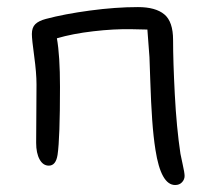

<svg xmlns="http://www.w3.org/2000/svg" viewBox="-20 -509 602 547"><path d="M479 18.1Q438.5 18.1 422.9 -82Q417 -119.1 413.6 -167.2Q410.2 -215.3 408.2 -277.6Q406.2 -339.8 405.8 -346.2Q403.3 -383.8 399.9 -424.8L355 -425.8Q304.7 -426.8 245.8 -419.9Q187 -413.1 142.1 -399.9Q150.9 -350.6 150.9 -261.2Q150.9 -114.7 144 -67.9Q139.2 -37.1 119.1 -37.1Q102.5 -37.1 92.8 -54.9Q83 -72.8 83 -102.1Q83 -122.6 83.5 -182.1Q84 -241.7 84 -268.1Q84 -301.3 77.4 -349.1Q70.8 -397 70.8 -412.1Q70.8 -430.7 80.6 -440.2Q90.3 -449.7 110.8 -455.1Q163.6 -469.2 236.6 -479Q309.6 -488.8 373 -488.8Q423.3 -488.8 448.2 -468Q473.1 -447.3 473.1 -395Q473.1 -334.5 478 -240Q482.9 -145.5 494.1 -70.8Q495.1 -64.5 500.5 -40.5Q505.9 -16.6 505.9 -7.8Q505.9 2.4 498.5 10.3Q491.2 18.1 479 18.1Z"/></svg>

Font: Shantell Sans Irregular
Style: Regular
Weight: 300
Designer: Stephen Nixon, Anya Danilova, Shantell Martin
Foundry: Arrow Type
Version: Version 1.006;[9816181b4]